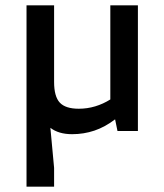

<svg xmlns="http://www.w3.org/2000/svg" viewBox="-20 -494 620 724"><path d="M80 210V-474H184V-185Q184 -130 205.5 -107Q227 -84 277 -84Q309 -84 339 -93Q369 -102 396 -119V-474H500V0H423L414 -44Q376 -15 336 -1.5Q296 12 252 12Q201 12 170 -12L184 139V210Z"/></svg>

Font: Sometype Mono SemiBold
Style: Regular
Weight: 600
Designer: Ryoichi Tsunekawa
Foundry: Dharma Type
Version: Version 1.001